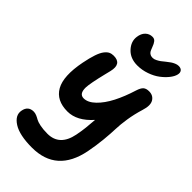

<svg xmlns="http://www.w3.org/2000/svg" viewBox="-305 -904 1209 1209"><g transform="rotate(45 299.5 -299.5)"><path d="M347.2 -619.1Q284.7 -619.1 248 -658.4Q211.4 -697.8 217.8 -744.1Q222.2 -777.8 241.5 -796.4Q260.7 -814.9 288.1 -814.9Q304.7 -814.9 314.7 -802.7Q324.7 -790.5 333 -767.1Q333.5 -766.1 335.7 -760.3Q337.9 -754.4 338.4 -753.4Q338.9 -752.4 341.1 -747.3Q343.3 -742.2 344.2 -741Q345.2 -739.7 347.9 -735.8Q350.6 -731.9 352.8 -730.7Q355 -729.5 358.2 -727.1Q361.3 -724.6 365 -723.6Q368.7 -722.7 373 -721.9Q377.4 -721.2 382.8 -721.2Q394.5 -721.2 409.2 -728.8Q423.8 -736.3 432.9 -743.2Q441.9 -750 458 -763.2Q475.6 -776.9 484.6 -783.2Q493.7 -789.6 507.6 -795.7Q521.5 -801.8 534.2 -801.8Q554.2 -801.8 563.2 -790.3Q572.3 -778.8 567.9 -759.8Q563 -738.3 543.9 -714.1Q524.9 -689.9 496.6 -668.5Q468.3 -647 428.5 -633.1Q388.7 -619.1 347.2 -619.1ZM244.1 215.8Q132.8 215.8 78.1 180.9Q23.4 146 33.2 97.2Q42.5 46.9 91.8 46.9Q104.5 46.9 118.4 52.7Q132.3 58.6 144.5 65.9Q156.7 73.2 184.8 79.1Q212.9 85 251 85Q358.9 85 383.8 -40Q387.7 -59.6 390.9 -80.8Q394 -102.1 395.3 -114.3Q396.5 -126.5 398.7 -153.1Q400.9 -179.7 401.9 -189Q325.7 -103 241.2 -103Q142.6 -103 103 -173.1Q63.5 -243.2 91.8 -388.2Q102.1 -440.4 113.8 -474.9Q125.5 -509.3 139.4 -527.1Q153.3 -544.9 167.2 -551.5Q181.2 -558.1 199.2 -558.1Q272.9 -558.1 252.9 -475.1Q249.5 -461.4 242.7 -433.6Q217.3 -330.1 215.8 -292.5Q214.4 -233.9 254.9 -233.9Q292.5 -233.9 330.6 -270.8Q368.7 -307.6 399.2 -366.9Q429.7 -426.3 453.1 -502Q462.9 -533.2 476.3 -545.2Q489.7 -557.1 515.1 -557.1Q551.8 -557.1 569.1 -528.6Q586.4 -500 568.8 -444.8Q551.3 -387.7 543 -333.5Q534.7 -279.3 533.7 -240.5Q532.7 -201.7 526.9 -140.6Q521 -79.6 508.8 -17.1Q462.4 215.8 244.1 215.8Z"/></g></svg>

Font: Shantell Sans Bouncy
Style: Italic
Weight: 600
Italic angle: -11.31°
Designer: Stephen Nixon, Anya Danilova, Shantell Martin
Foundry: Arrow Type
Version: Version 1.006;[9816181b4]